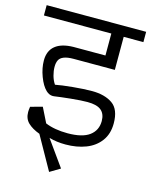

<svg xmlns="http://www.w3.org/2000/svg" viewBox="-121 -684 721 915"><g transform="rotate(15 239.5 -226.5)"><path d="M106.4 -335Q106.4 -314.9 112.5 -292.5Q118.7 -270 130.4 -252.9Q159.7 -258.8 215.1 -264.2Q270.5 -269.5 309.1 -269.5Q372.1 -269.5 410.4 -242.9Q448.7 -216.3 448.7 -147Q448.7 -95.2 422.6 -60.1Q396.5 -24.9 352.1 -7.8Q307.6 9.3 252 9.3Q208 9.3 170.9 -1.5L261.7 125.5L210.9 155.8L119.1 -7.8Q82 -21.5 61.3 -41.5Q40.5 -61.5 40.5 -94.2Q40.5 -105 43 -120.6L101.6 -136.7L137.7 -64Q183.6 -44.9 248 -44.9Q320.3 -44.9 355.5 -71Q390.6 -97.2 390.6 -143.1Q390.6 -178.2 369.6 -195.8Q348.6 -213.4 301.8 -213.4Q272 -213.4 220.9 -208.3Q169.9 -203.1 141.1 -198.7Q138.7 -198.2 133.8 -198.2Q116.2 -198.2 100.6 -212.9Q79.6 -232.9 64.5 -273.2Q49.3 -313.5 49.3 -351.6Q49.3 -398.9 79.8 -423.8Q110.4 -448.7 168.9 -449.7H326.7V-558.1H-5.9V-608.9H484.9V-558.1H387.7V-395H185.1Q153.8 -395 136.5 -387.9Q119.1 -380.9 112.8 -367.9Q106.4 -355 106.4 -335Z"/></g></svg>

Font: Varta
Style: Light
Weight: 300
Designer: Joana Correia, Viktoriya Grabowska, Eben Sorkin
Foundry: Sorkin Type
Version: Version 1.002; ttfautohint (v1.3) -l 8 -r 24 -G 200 -x 12 -H